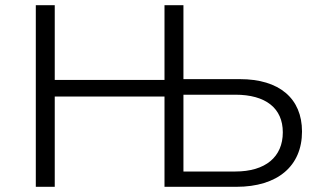

<svg xmlns="http://www.w3.org/2000/svg" viewBox="-20 -720 1224 740"><path d="M118 0H191V-348H614V0H891C1050 0 1144 -80 1144 -213C1144 -341 1056 -415 905 -415H687V-700H614V-412H191V-700H118ZM887 -355C1004 -355 1070 -303 1070 -210C1070 -115 1003 -59 887 -59H687V-355Z"/></svg>

Font: Malon Grotesk
Style: Regular
Weight: 400
Designer: Julieta Ulanovsky
Foundry: Julieta Ulanovsky
Version: Version 7.200